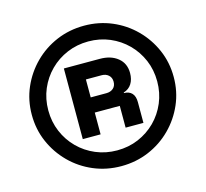

<svg xmlns="http://www.w3.org/2000/svg" viewBox="-112 -812 1124 1050"><g transform="rotate(-15 450.0 -287.5)"><path d="M450 110Q366.7 110 293.8 79.2Q220.8 48.3 165.8 -6.7Q110.8 -61.7 79.6 -133.3Q48.3 -205 48.3 -287.5Q48.3 -370 79.6 -441.7Q110.8 -513.3 165.8 -568.3Q220.8 -623.3 293.8 -654.2Q366.7 -685 450 -685Q533.3 -685 606.2 -654.2Q679.2 -623.3 734.2 -568.3Q789.2 -513.3 820.4 -441.7Q851.7 -370 851.7 -287.5Q851.7 -205 820.4 -133.3Q789.2 -61.7 734.2 -6.7Q679.2 48.3 606.2 79.2Q533.3 110 450 110ZM450 20.8Q515 20.8 570.8 -2.9Q626.7 -26.7 668.8 -68.8Q710.8 -110.8 734.6 -167.1Q758.3 -223.3 758.3 -287.5Q758.3 -352.5 734.6 -408.3Q710.8 -464.2 668.8 -506.2Q626.7 -548.3 570.8 -572.1Q515 -595.8 450 -595.8Q385.8 -595.8 329.6 -572.1Q273.3 -548.3 231.3 -506.2Q189.2 -464.2 165.4 -408.3Q141.7 -352.5 141.7 -287.5Q141.7 -223.3 165.4 -167.1Q189.2 -110.8 231.3 -68.8Q273.3 -26.7 329.6 -2.9Q385.8 20.8 450 20.8ZM283.3 -87.5V-487.5H486.7Q549.2 -487.5 587.9 -456.2Q626.7 -425 626.7 -370Q626.7 -334.2 611.2 -309.6Q595.8 -285 565.8 -275.8V-272.5Q595 -272.5 610.8 -255.4Q626.7 -238.3 626.7 -205V-87.5H525.8V-210.8H384.2V-87.5ZM384.2 -296.7H473.3Q496.7 -296.7 512.1 -310Q527.5 -323.3 527.5 -347.5Q527.5 -370.8 512.1 -384.6Q496.7 -398.3 473.3 -398.3H384.2Z"/></g></svg>

Font: Funnel Sans Light SemiBold
Style: Regular
Weight: 600
Version: Version 1.000